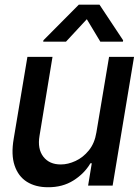

<svg xmlns="http://www.w3.org/2000/svg" viewBox="-20 -787 593 814"><path d="M388.7 -225.6 442.4 -545.9H548.3L457.5 0H353.5L369.1 -94.7H363.3Q337.9 -51.3 291.5 -22Q245.1 7.3 183.1 6.8Q130.9 6.8 94.2 -16.1Q57.6 -39.1 42 -85Q26.4 -130.9 38.1 -198.7L96.2 -545.9H202.6L147.5 -210.9Q138.2 -155.8 163.8 -122.6Q189.5 -89.4 238.3 -89.8Q268.1 -89.8 300 -104.5Q332 -119.1 356.7 -149.4Q381.3 -179.7 388.7 -225.6ZM405.3 -610.4 348.1 -705.6 259.8 -610.4H163.1L164.1 -616.2L314 -767.1H401.9L502 -616.2L501 -610.4Z"/></svg>

Font: Inter Tight Medium
Style: Italic
Weight: 500
Italic angle: -9.39999°
Designer: Rasmus Andersson
Foundry: rsms
Version: Version 3.004